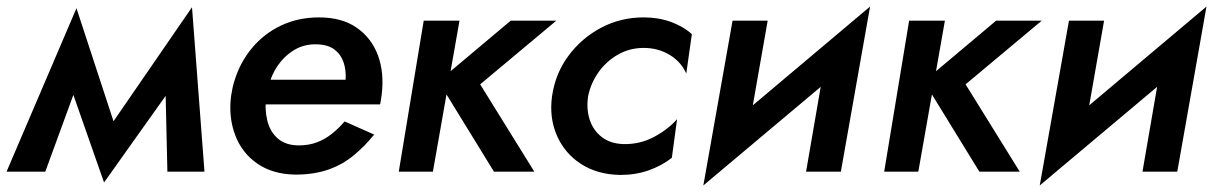

<svg xmlns="http://www.w3.org/2000/svg" viewBox="-46 -523 3703 585"><path d="M464 0H577L539 -501L456 -351ZM263 -100 271 33 517 -313 539 -501ZM271 33 321 -89 187 -498 146 -324ZM-26 0H92L216 -339L187 -498Z M718 -205H1112Q1114 -213 1115 -221Q1116 -229 1117 -235Q1125 -302 1105.5 -354.5Q1086 -407 1041 -438.5Q996 -470 926 -470Q863 -470 811 -445.5Q759 -421 722.5 -377.5Q686 -334 669 -279Q665 -267 662.5 -255Q660 -243 658 -230Q650 -166 670.5 -111.5Q691 -57 738 -24.5Q785 8 854 9Q910 9 953.5 -6Q997 -21 1031.5 -49.5Q1066 -78 1094 -113L1004 -153Q987 -133 966 -116Q945 -99 920 -89.5Q895 -80 865 -80Q825 -80 801 -100.5Q777 -121 768.5 -155.5Q760 -190 765 -230L772 -258Q780 -294 800.5 -323.5Q821 -353 851 -371Q881 -389 919 -388Q953 -387 972.5 -372.5Q992 -358 1000.5 -334Q1009 -310 1007 -280H729Z M1245 -460 1169 0H1273L1354 -460ZM1510 -460 1290 -275 1459 0H1582L1417 -266L1649 -460Z M1746 -230Q1754 -270 1778 -303.5Q1802 -337 1837.5 -357Q1873 -377 1915 -377Q1959 -377 1994 -356Q2029 -335 2045 -299L2062 -419Q2035 -443 1997.5 -456.5Q1960 -470 1915 -470Q1845 -470 1785.5 -438.5Q1726 -407 1686 -353Q1646 -299 1636 -230Q1627 -164 1651 -109.5Q1675 -55 1725 -23Q1775 9 1844 10Q1891 10 1930.5 -4Q1970 -18 2001 -42L2017 -160Q1990 -129 1947 -106Q1904 -83 1854 -84Q1814 -85 1787.5 -105.5Q1761 -126 1750.5 -159Q1740 -192 1746 -230Z M2572 -357 2605 -503 2130 -103 2097 42ZM2293 -460H2186L2097 42L2227 -84ZM2605 -503 2475 -377 2410 0H2516Z M2724 -460 2648 0H2752L2833 -460ZM2989 -460 2769 -275 2938 0H3061L2896 -266L3128 -460Z M3597 -357 3630 -503 3155 -103 3122 42ZM3318 -460H3211L3122 42L3252 -84ZM3630 -503 3500 -377 3435 0H3541Z"/></svg>

Font: Jost Medium
Style: Italic
Weight: 500
Italic angle: -5°
Version: Version 3.710